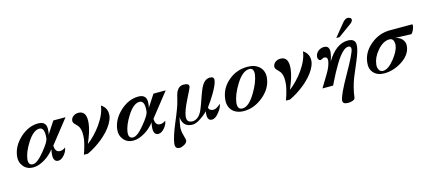

<svg xmlns="http://www.w3.org/2000/svg" viewBox="-66 -1364 5029 2246"><g transform="rotate(-15 2449.0 -241.0)"><path d="M696 -454 472 -170Q473 -88 533 -88Q567 -88 598 -113V-108Q592 -68 559 -28Q521 16 485 16Q419 16 431 -87Q432 -103 440 -135Q414 -103 385.5 -77Q357 -51 324 -31Q247 16 182 16Q107 16 65 -35Q21 -88 30 -160Q45 -280 146 -373Q249 -467 367 -467Q475 -467 460 -351Q459 -340 457 -329Q455 -318 452 -307L548 -454ZM415 -269Q431 -404 364 -404Q291 -404 215 -284Q149 -179 138 -98Q129 -21 187 -21Q240 -21 329 -131Q410 -230 415 -269Z M1197 -338Q1194 -314 1182 -286Q1147 -203 1058 -121Q983 -52 888 1Q842 26 839 26H790Q810 -31 821.5 -74.5Q833 -118 838 -150Q849 -243 827 -291Q822 -303 811 -317Q800 -331 783 -347Q758 -369 761 -395Q765 -427 792 -446Q819 -465 852 -465Q957 -465 938 -311Q933 -268 915.5 -211.5Q898 -155 867 -83Q963 -157 1037 -261Q1120 -379 1131 -479Q1207 -431 1197 -338Z M1909 -454 1685 -170Q1686 -88 1746 -88Q1780 -88 1811 -113V-108Q1805 -68 1772 -28Q1734 16 1698 16Q1632 16 1644 -87Q1645 -103 1653 -135Q1627 -103 1598.5 -77Q1570 -51 1537 -31Q1460 16 1395 16Q1320 16 1278 -35Q1234 -88 1243 -160Q1258 -280 1359 -373Q1462 -467 1580 -467Q1688 -467 1673 -351Q1672 -340 1670 -329Q1668 -318 1665 -307L1761 -454ZM1628 -269Q1644 -404 1577 -404Q1504 -404 1428 -284Q1362 -179 1351 -98Q1342 -21 1400 -21Q1453 -21 1542 -131Q1623 -230 1628 -269Z M2479 -139Q2476 -96 2432 -41Q2387 17 2345 17Q2278 17 2299 -97Q2263 -58 2212 -25Q2153 15 2112 15Q1994 15 1984 -109Q1976 -73 1970.5 -45.5Q1965 -18 1963 1Q1960 24 1962.5 49Q1965 74 1973 103Q1981 132 1985.5 150.5Q1990 169 1988 178Q1985 199 1953 219Q1920 238 1897 238Q1836 238 1845 174Q1854 97 1919 -58Q1992 -229 2008 -298Q2018 -340 2025.5 -367Q2033 -394 2040 -407Q2070 -465 2127 -465Q2195 -465 2190 -424Q2189 -412 2127 -290Q2065 -167 2056 -101Q2047 -23 2120 -23Q2157 -23 2189.5 -51Q2222 -79 2245 -137Q2267 -191 2284.5 -243.5Q2302 -296 2324 -350Q2370 -465 2445 -465Q2497 -465 2492 -421Q2486 -372 2428 -273Q2405 -235 2382.5 -200.5Q2360 -166 2336 -135Q2334 -114 2351.5 -102Q2369 -90 2391 -90Q2430 -90 2479 -139Z M3090 -284Q3075 -162 2965 -72Q2856 17 2734 17Q2689 17 2653 3.5Q2617 -10 2593.5 -35Q2570 -60 2559.5 -96Q2549 -132 2555 -177Q2570 -305 2673 -391Q2771 -473 2903 -473Q2993 -473 3045 -424Q3101 -371 3090 -284ZM2965 -363Q2974 -442 2917 -442Q2834 -442 2753 -309Q2682 -193 2670 -101Q2661 -17 2724 -17Q2801 -17 2882 -154Q2953 -272 2965 -363Z M3644 -338Q3641 -314 3629 -286Q3594 -203 3505 -121Q3430 -52 3335 1Q3289 26 3286 26H3237Q3257 -31 3268.5 -74.5Q3280 -118 3285 -150Q3296 -243 3274 -291Q3269 -303 3258 -317Q3247 -331 3230 -347Q3205 -369 3208 -395Q3212 -427 3239 -446Q3266 -465 3299 -465Q3404 -465 3385 -311Q3380 -268 3362.5 -211.5Q3345 -155 3314 -83Q3410 -157 3484 -261Q3567 -379 3578 -479Q3654 -431 3644 -338Z M4226 -690Q4223 -665 4193 -644L4034 -529H3995L4121 -684Q4153 -722 4182 -722Q4198 -722 4211 -714Q4227 -705 4226 -690ZM4204 -374Q4198 -315 4156 -216Q4119 -128 4100 -82.5Q4081 -37 4078 -30Q4055 30 4041 87Q4027 144 4020 200Q4017 222 3986 232Q3959 240 3936 240Q3866 240 3872 194Q3879 129 4003 -88Q4128 -308 4134 -357Q4139 -395 4103 -395Q4055 -395 3992 -313Q3945 -251 3887 -143Q3868 -108 3850.5 -72Q3833 -36 3815 -1H3686L3774 -146Q3803 -193 3817 -230Q3831 -267 3835 -295Q3841 -345 3797 -345Q3789 -345 3774.5 -336.5Q3760 -328 3751 -328Q3735 -328 3726 -345Q3718 -359 3721 -376Q3723 -395 3732.5 -411.5Q3742 -428 3756.5 -440Q3771 -452 3789 -458.5Q3807 -465 3827 -465Q3897 -465 3887 -380Q3885 -362 3878.5 -337Q3872 -312 3861 -280Q3973 -466 4116 -466Q4216 -466 4204 -374Z M4898 -434Q4897 -423 4893 -411.5Q4889 -400 4884 -387Q4877 -373 4870.5 -362.5Q4864 -352 4856 -345L4657 -352Q4710 -343 4740 -310Q4774 -273 4768 -222Q4756 -118 4642 -47Q4541 16 4432 16Q4351 16 4306 -32Q4260 -81 4271 -161Q4286 -286 4395 -372Q4496 -454 4626 -454H4896Q4899 -445 4898 -434ZM4643 -266Q4647 -298 4636 -325Q4624 -353 4589 -353Q4513 -353 4441 -268Q4376 -191 4367 -110Q4362 -75 4376 -47Q4391 -16 4426 -16Q4489 -16 4564 -111Q4634 -199 4643 -266Z"/></g></svg>

Font: DG Didot
Style: Bold Italic
Weight: 700
Designer: David Gatwood, Takis Katsoulidis, and George D. Matthiopoulos
Foundry: David Gatwood
Version: Version 1.0